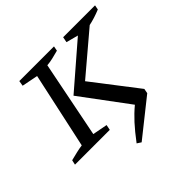

<svg xmlns="http://www.w3.org/2000/svg" viewBox="-175 -690 1022 1022"><g transform="rotate(-45 336.5 -178.5)"><path d="M-1 0 5 -27Q29 -33 52 -38.5Q75 -44 97 -47L190 -476L99 -494L104 -524H365L360 -497Q333 -490 313 -485Q293 -480 269 -478L183 -46L267 -30L261 0ZM334 167 311 152Q350 100 382.5 64.5Q415 29 450 0L253 -265L496 -475L428 -493L434 -524H674L669 -498Q623 -479 580 -470L351 -276L545 -24L540 3Z"/></g></svg>

Font: Piazzolla SC
Style: Italic
Weight: 400
Italic angle: -11.3°
Designer: Juan Pablo del Peral
Foundry: Huerta Tipografica
Version: Version 1.330